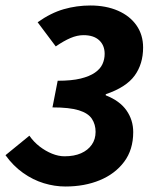

<svg xmlns="http://www.w3.org/2000/svg" viewBox="-36 -667 565 699"><path d="M202 12Q163 12 123.5 0Q84 -12 48 -37.5Q12 -63 -16 -102L71 -173Q87 -150 108.5 -133.5Q130 -117 153.5 -107.5Q177 -98 199 -98Q234 -98 259 -109Q284 -120 298 -140Q312 -160 312 -187Q312 -214 298.5 -234.5Q285 -255 251 -265.5Q217 -276 155 -276L174 -373Q225 -373 257.5 -381Q290 -389 309.5 -402.5Q329 -416 337 -433.5Q345 -451 345 -471Q345 -502 325 -520.5Q305 -539 268 -539Q245 -539 220.5 -528.5Q196 -518 167 -498L101 -586Q149 -620 196 -633.5Q243 -647 293 -647Q350 -647 393.5 -628Q437 -609 461 -574.5Q485 -540 485 -494Q485 -434 454 -391.5Q423 -349 349 -324V-320Q400 -300 424.5 -265Q449 -230 449 -186Q449 -122 416 -78Q383 -34 327.5 -11Q272 12 202 12Z"/></svg>

Font: Source Sans 3
Style: Bold Italic
Weight: 700
Italic angle: -11°
Designer: Paul D. Hunt
Foundry: Adobe
Version: Version 3.052;hotconv 1.1.0;makeotfexe 2.6.0